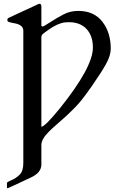

<svg xmlns="http://www.w3.org/2000/svg" viewBox="-20 -729 648 1021"><path d="M200 -595Q200 -588 206 -588Q212 -588 248 -611.5Q284 -635 319 -653Q354 -671 396 -671Q480 -671 524.5 -613.5Q569 -556 569 -470Q569 -434 543.5 -388Q518 -342 466.5 -268.5Q415 -195 387 -166Q359 -137 332.5 -112.5Q306 -88 282 -67.5Q258 -47 239 -28Q200 11 200 42V146Q200 190 142 216Q134 220 121.5 225.5Q109 231 96 237.5Q83 244 69.5 250Q56 256 45.5 261Q35 266 21 272Q17 272 17 268V244Q17 239 41 229Q65 219 84.5 200Q104 181 104 138V-566Q104 -598 53 -606Q31 -610 25 -613Q19 -616 19 -623.5Q19 -631 28 -635L181 -706Q183 -707 185.5 -708Q188 -709 189 -709Q200 -709 200 -696ZM325 -610Q286 -605 237 -570Q223 -560 211.5 -551.5Q200 -543 200 -532V-99Q200 -77 200 -65V-55Q219 -55 300 -155Q474 -372 474 -476Q474 -539 440 -575Q406 -611 347 -611Z"/></svg>

Font: Cardo
Style: Regular
Weight: 400
Designer: David J. Perry
Foundry: David J. Perry
Version: Version 1.0451